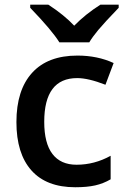

<svg xmlns="http://www.w3.org/2000/svg" viewBox="-20 -786 535 816"><path d="M299.8 9.8Q177.2 9.8 113.5 -61.8Q49.8 -133.3 49.8 -267.1Q49.8 -403.3 116.5 -476.6Q183.1 -549.8 309.1 -549.8Q394.5 -549.8 462.9 -518.1L428.2 -425.8Q355.5 -454.1 308.1 -454.1Q168 -454.1 168 -268.1Q168 -177.2 202.9 -131.6Q237.8 -85.9 305.2 -85.9Q381.8 -85.9 450.2 -124V-23.9Q419.4 -5.9 384.5 2Q349.6 9.8 299.8 9.8ZM484.4 -766.1V-752.9Q422.9 -689 397.7 -658.7Q372.6 -628.4 359.4 -606H232.4Q200.7 -657.2 108.4 -752.9V-766.1H185.5Q252.9 -722.2 295.4 -676.8Q342.8 -725.6 406.7 -766.1Z"/></svg>

Font: f0_51262          
Style: Regular
Weight: 600
Foundry: Ascender Corporation
Version: Version 1.10